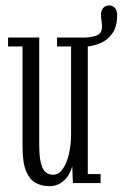

<svg xmlns="http://www.w3.org/2000/svg" viewBox="-20 -658 441 690"><path d="M156.5 11Q131.5 11 109.5 0Q87.5 -11 74.2 -42Q61 -73 61 -132.5V-491H9V-523H121V-138.5Q121 -93.5 127.5 -70Q134 -46.5 145.2 -38.2Q156.5 -30 170.5 -30Q191 -30 205.5 -50.8Q220 -71.5 227.8 -104.8Q235.5 -138 235.5 -175.5V-491H185V-523H280.5Q305.5 -523 326 -530Q346.5 -537 346.5 -562.5Q346.5 -571.5 344.8 -583.8Q343 -596 343 -605Q343 -620.5 351 -629.5Q359 -638.5 372 -638.5Q384.5 -638.5 392.8 -629.5Q401 -620.5 401 -605Q401 -563 384.5 -539Q368 -515 343.5 -504.2Q319 -493.5 295.5 -491V-32.5H341.5V0H242L239.5 -62Q237 -47.5 227.2 -30.5Q217.5 -13.5 199.8 -1.2Q182 11 156.5 11Z"/></svg>

Font: Imbue 10pt Light
Style: Regular
Weight: 300
Designer: Tyler Finck
Foundry: Etcetera Type Company
Version: Version 1.102; ttfautohint (v1.8.3)